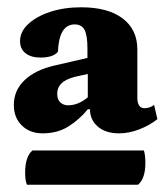

<svg xmlns="http://www.w3.org/2000/svg" viewBox="-20 -757 460 527"><path d="M97 -391Q62 -391 40 -412.5Q18 -434 18 -469Q18 -509 47.5 -537Q77 -565 129 -577L220 -598V-624Q220 -660 212 -675Q204 -690 185 -690Q142 -690 139 -615Q126 -599 91 -599Q65 -599 50 -611Q35 -623 35 -644Q35 -670 57.5 -691Q80 -712 118 -724.5Q156 -737 203 -737Q276 -737 316.5 -706.5Q357 -676 357 -621V-487Q357 -476 361.5 -468Q366 -460 377 -460Q391 -460 403 -469L412 -430Q391 -413 362.5 -402Q334 -391 307 -391Q270 -391 248.5 -409.5Q227 -428 227 -457H221Q198 -429 168 -410Q138 -391 97 -391ZM167 -468Q195 -468 221 -490V-554L185 -546Q159 -539 148 -527.5Q137 -516 137 -500Q137 -484 145.5 -476Q154 -468 167 -468ZM359 -250H54Q49 -261 49 -283Q49 -327 69 -344H375Q379 -331 379 -310Q379 -267 359 -250Z"/></svg>

Font: Petrona ExtraBold
Style: Regular
Weight: 800
Designer: Ringo R. Seeber
Foundry: Ringo R. Seeber
Version: Version 2.001; ttfautohint (v1.8.3)